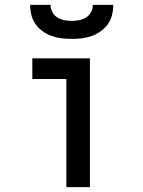

<svg xmlns="http://www.w3.org/2000/svg" viewBox="-20 -770 590 790"><path d="M253 0V-445H113V-530H350V0ZM275 -610Q254 -610 233 -612.5Q212 -615 192.5 -622Q173 -629 155.5 -641.5Q138 -654 126 -671Q114 -688 109 -708.5Q104 -729 104 -750H188Q188 -735 195.5 -720.5Q203 -706 216 -698Q229 -690 244.5 -687Q260 -684 275 -684Q290 -684 305.5 -687Q321 -690 334 -698Q347 -706 354.5 -720.5Q362 -735 362 -750H446Q446 -729 441 -708.5Q436 -688 424 -671Q412 -654 394.5 -641.5Q377 -629 357.5 -622Q338 -615 317 -612.5Q296 -610 275 -610Z"/></svg>

Font: Lode Dark Term
Style: Bold
Weight: 700
Monospace: yes
Designer: Belleve Invis
Foundry: Belleve Invis
Version: Version 29.2.0